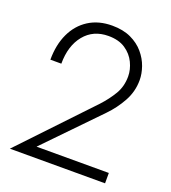

<svg xmlns="http://www.w3.org/2000/svg" viewBox="-131 -809 808 906"><g transform="rotate(20 273.5 -355.5)"><path d="M22 0 349 -345Q384 -383 407 -422Q430 -461 430 -511Q430 -545 413.5 -579.5Q397 -614 363.5 -636.5Q330 -659 278 -659Q202 -659 157.5 -604.5Q113 -550 113 -460H58Q58 -535 84.5 -591.5Q111 -648 160.5 -679.5Q210 -711 278 -711Q333 -711 372.5 -692.5Q412 -674 437.5 -644Q463 -614 475 -579.5Q487 -545 487 -513Q487 -456 459.5 -406Q432 -356 392 -315L137 -52H500V0Z"/></g></svg>

Font: Jost* Light
Style: Regular
Weight: 300
Version: Version 3.7